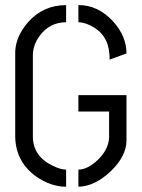

<svg xmlns="http://www.w3.org/2000/svg" viewBox="-20 -708 541 733"><path d="M38.1 -187.5V-511.7Q41 -570.3 86.9 -623Q144.5 -688.5 232.4 -688.5V-623Q168.9 -623 130.9 -570.3Q105.5 -536.1 105.5 -496.1V-187.5Q105.5 -111.3 181.6 -75.2Q210.9 -60.5 232.4 -60.5V4.9Q172.9 4.9 115.2 -36.1Q39.1 -92.8 38.1 -187.5ZM279.3 4.9V-60.5Q314.5 -60.5 354.5 -98.6Q395.5 -138.7 396.5 -185.5V-282.2H279.3V-344.7H462.9V-171.9Q462.9 -112.3 402.3 -53.7Q340.8 3.9 279.3 4.9ZM279.3 -623V-688.5Q353.5 -689.5 412.1 -626Q462.9 -569.3 462.9 -503.9L398.4 -480.5Q398.4 -497.1 397.5 -502Q392.6 -578.1 324.2 -611.3Q298.8 -623 279.3 -623Z"/></svg>

Font: Post No Bills Colombo Medium
Style: Regular
Weight: 500
Designer: Kosala Senevirathne, Siva Puranthara, Lasantha Premarathna, Tharique Azeez
Foundry: Mooniak
Version: Version 1.220 ; ttfautohint (v1.6)